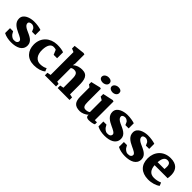

<svg xmlns="http://www.w3.org/2000/svg" viewBox="284 -2167 3540 3540"><g transform="rotate(45 2054.0 -396.5)"><path d="M48.3 -32.2C101.1 -1.5 182.1 11.7 244.6 11.7C385.7 11.7 505.4 -35.2 505.4 -164.1C505.4 -276.9 392.6 -314.9 299.3 -357.9C247.6 -381.8 210.4 -412.1 210.4 -454.6C210.4 -486.3 246.1 -499.5 282.2 -499.5C311 -499.5 337.4 -481 354.5 -460.9L381.8 -400.4H467.8V-533.7C427.7 -548.8 347.7 -563.5 273.4 -562C180.7 -559.6 41 -521.5 39.6 -405.3C38.1 -303.2 121.1 -251 213.4 -208.5C279.8 -178.2 339.4 -150.9 340.3 -115.2C340.8 -76.2 309.6 -51.3 251.5 -54.2C203.1 -56.6 175.8 -90.8 159.7 -107.4L128.9 -160.6H48.3Z M570.8 -256.3C571.8 -100.6 666.5 13.7 841.8 13.7C939.9 13.7 1020.5 -11.7 1072.3 -56.2L1046.4 -117.2C1022.5 -99.1 968.3 -82.5 909.2 -82.5C822.3 -82.5 744.6 -147 750 -304.7C753.9 -418.9 795.4 -485.8 861.8 -485.8C882.8 -485.8 908.2 -484.4 926.3 -473.6L964.8 -381.8H1054.2V-536.6C1024.9 -553.2 940.9 -564 874 -562C704.6 -556.2 569.8 -445.8 570.8 -256.3Z M1117.7 0H1408.2V-66.4L1360.4 -79.1V-432.6C1379.9 -448.7 1403.3 -455.1 1430.7 -455.1C1516.6 -455.1 1521 -382.8 1521 -282.2V-80.1L1450.2 -66.4V-1L1760.3 0V-66.4L1693.8 -79.6V-306.2C1695.8 -463.9 1671.4 -562 1531.2 -562C1481 -562 1409.7 -550.8 1350.1 -496.6L1360.4 -546.9V-787.1L1332 -795.9L1121.6 -772V-703.6L1187.5 -675.8V-80.1L1117.7 -66.4Z M2220.2 -658.7C2272.5 -658.7 2319.8 -689.5 2319.8 -738.3C2319.8 -776.4 2296.4 -805.7 2232.9 -805.7C2183.6 -805.7 2131.8 -772.5 2131.8 -727.1C2131.8 -683.1 2174.8 -658.7 2220.2 -658.7ZM1962.4 -658.2C2016.1 -658.2 2065.9 -689 2065.9 -737.3C2065.9 -775.9 2039.6 -805.7 1976.1 -805.7C1925.8 -805.7 1876 -772.5 1876 -725.6C1876 -682.1 1915.5 -658.2 1962.4 -658.2ZM1856 -190.9C1856 -47.9 1903.8 13.7 2040 13.7C2086.4 13.7 2164.1 -13.7 2201.2 -58.6V-40C2201.2 -1 2232.4 13.7 2271 13.7C2324.2 13.7 2387.7 2 2409.2 -14.2V-66.4H2353.5V-553.7L2326.2 -562L2122.1 -517.6V-450.2L2184.1 -415.5V-107.4C2168 -91.8 2129.9 -81.5 2097.2 -81.5C2036.6 -81.5 2022.5 -126 2022.5 -213.9V-553.7L1996.6 -562L1810.1 -517.6V-458L1856 -423.8Z M2482.4 -32.2C2535.2 -1.5 2616.2 11.7 2678.7 11.7C2819.8 11.7 2939.5 -35.2 2939.5 -164.1C2939.5 -276.9 2826.7 -314.9 2733.4 -357.9C2681.6 -381.8 2644.5 -412.1 2644.5 -454.6C2644.5 -486.3 2680.2 -499.5 2716.3 -499.5C2745.1 -499.5 2771.5 -481 2788.6 -460.9L2815.9 -400.4H2901.9V-533.7C2861.8 -548.8 2781.7 -563.5 2707.5 -562C2614.7 -559.6 2475.1 -521.5 2473.6 -405.3C2472.2 -303.2 2555.2 -251 2647.5 -208.5C2713.9 -178.2 2773.4 -150.9 2774.4 -115.2C2774.9 -76.2 2743.7 -51.3 2685.5 -54.2C2637.2 -56.6 2609.9 -90.8 2593.8 -107.4L2563 -160.6H2482.4Z M3017.1 -32.2C3069.8 -1.5 3150.9 11.7 3213.4 11.7C3354.5 11.7 3474.1 -35.2 3474.1 -164.1C3474.1 -276.9 3361.3 -314.9 3268.1 -357.9C3216.3 -381.8 3179.2 -412.1 3179.2 -454.6C3179.2 -486.3 3214.8 -499.5 3251 -499.5C3279.8 -499.5 3306.2 -481 3323.2 -460.9L3350.6 -400.4H3436.5V-533.7C3396.5 -548.8 3316.4 -563.5 3242.2 -562C3149.4 -559.6 3009.8 -521.5 3008.3 -405.3C3006.8 -303.2 3089.8 -251 3182.1 -208.5C3248.5 -178.2 3308.1 -150.9 3309.1 -115.2C3309.6 -76.2 3278.3 -51.3 3220.2 -54.2C3171.9 -56.6 3144.5 -90.8 3128.4 -107.4L3097.7 -160.6H3017.1Z M3539.1 -259.3C3539.1 -87.9 3638.7 10.3 3815.9 13.7C3910.6 15.6 4005.9 -14.6 4055.7 -56.2L4029.8 -117.2C3977.1 -93.8 3921.4 -84.5 3874 -84.5C3778.3 -84.5 3728 -144 3719.2 -258.8H4059.6C4063.5 -286.1 4067.9 -317.4 4066.4 -357.9C4062 -477.1 3997.1 -562 3838.9 -562C3651.4 -562 3539.1 -426.3 3539.1 -259.3ZM3719.7 -337.4C3724.6 -412.6 3747.6 -493.7 3823.2 -493.7C3844.2 -493.7 3859.4 -489.3 3871.1 -481C3910.6 -453.1 3902.3 -385.3 3898.4 -337.4Z"/></g></svg>

Font: Merriweather
Style: Heavy
Weight: 900
Designer: Eben Sorkin ( eben@eyebytes.com )
Foundry: Sorkin Type Co.
Version: Version 1.003